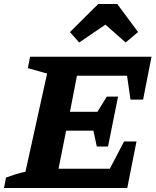

<svg xmlns="http://www.w3.org/2000/svg" viewBox="-48 -938 776 958"><path d="M-28 0 -18 -52Q6 -61 30 -68.5Q54 -76 79 -81L187 -571L91 -598L102 -655H708L666 -441H603L586 -560H336L301 -380H438L485 -456H541L491 -207H435L418 -286H282L244 -96H500L571 -232H633L587 0ZM537 -918 641 -778 579 -726 478 -815 347 -726 301 -778 442 -918Z"/></svg>

Font: Piazzolla SC
Style: Bold Italic
Weight: 700
Italic angle: -11.3°
Designer: Juan Pablo del Peral
Foundry: Huerta Tipografica
Version: Version 1.330